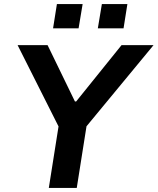

<svg xmlns="http://www.w3.org/2000/svg" viewBox="-20 -928 778 948"><path d="M221 0 279 -367 287 -268 67 -705H215L350 -427H356L580 -705H738L377 -268L417 -367L359 0ZM463 -788 483 -908H609L590 -788ZM242 -788 261 -908H388L368 -788Z"/></svg>

Font: Nunito Sans 6pt
Style: Bold Italic
Weight: 700
Italic angle: -9°
Version: Version 3.101;gftools[0.9.27]